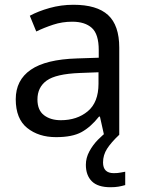

<svg xmlns="http://www.w3.org/2000/svg" viewBox="-20 -565 601 805"><path d="M288 -545Q386 -545 433 -502Q480 -459 480 -365V0H416L399 -76H395Q360 -32 321.5 -11Q283 10 215 10Q142 10 94 -28.5Q46 -67 46 -149Q46 -229 109 -272.5Q172 -316 303 -320L394 -323V-355Q394 -422 365 -448Q336 -474 283 -474Q241 -474 203 -461.5Q165 -449 132 -433L105 -499Q140 -518 188 -531.5Q236 -545 288 -545ZM314 -259Q214 -255 175.5 -227Q137 -199 137 -148Q137 -103 164.5 -82Q192 -61 235 -61Q303 -61 348 -98.5Q393 -136 393 -214V-262ZM412 116Q412 161 457 161Q474 161 485.5 158.5Q497 156 505 155V211Q491 215 477 217.5Q463 220 443 220Q390 220 365 195Q340 170 340 126Q340 97 354.5 70Q369 43 390.5 21Q412 -1 432 -15L480 0Q446 32 429 58.5Q412 85 412 116Z"/></svg>

Font: Noto Sans Medefaidrin
Style: Regular
Weight: 400
Designer: Dalton Maag Ltd
Foundry: Dalton Maag Ltd
Version: Version 1.002; ttfautohint (v1.8.4.7-5d5b)